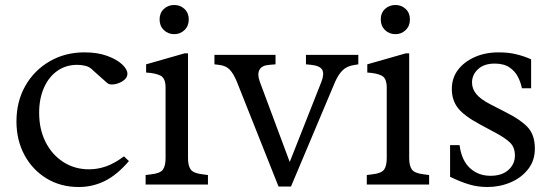

<svg xmlns="http://www.w3.org/2000/svg" viewBox="-20 -740 2216 770"><path d="M296 10Q223 10 166.5 -24.5Q110 -59 78 -118.5Q46 -178 46 -253Q46 -333 81.5 -395.5Q117 -458 179 -494Q241 -530 319 -530Q371 -530 409.5 -516Q448 -502 469.5 -482Q491 -462 491 -444Q491 -428 474.5 -416.5Q458 -405 438.5 -402Q419 -399 410 -407L354 -457Q341 -471 324.5 -475.5Q308 -480 290 -480Q244 -480 209.5 -455.5Q175 -431 156 -387.5Q137 -344 137 -288Q137 -222 162.5 -171Q188 -120 233.5 -90.5Q279 -61 337 -61Q372 -61 406 -73Q440 -85 477 -113L497 -94Q450 -39 401 -14.5Q352 10 296 10Z M564 0V-38L587 -41Q623 -45 633.5 -60Q644 -75 644 -106V-389Q644 -426 624 -436.5Q604 -447 566 -449V-482L720 -526H734V-106Q734 -75 745 -60Q756 -45 792 -41L814 -38V0ZM679 -603Q654 -603 637 -619.5Q620 -636 620 -662Q620 -688 637 -704Q654 -720 679 -720Q703 -720 720 -704Q737 -688 737 -662Q737 -636 720 -619.5Q703 -603 679 -603Z M1097 8 930 -412Q917 -444 901.5 -460.5Q886 -477 857 -480L840 -482V-520H1085V-482L1061 -480Q1030 -478 1020.5 -460Q1011 -442 1022 -412L1157 -50H1126L1269 -412Q1281 -443 1272.5 -459.5Q1264 -476 1228 -480L1207 -482V-520H1417V-482L1399 -479Q1372 -475 1355 -459Q1338 -443 1324 -412L1147 8Z M1451 0V-38L1474 -41Q1510 -45 1520.5 -60Q1531 -75 1531 -106V-389Q1531 -426 1511 -436.5Q1491 -447 1453 -449V-482L1607 -526H1621V-106Q1621 -75 1632 -60Q1643 -45 1679 -41L1701 -38V0ZM1566 -603Q1541 -603 1524 -619.5Q1507 -636 1507 -662Q1507 -688 1524 -704Q1541 -720 1566 -720Q1590 -720 1607 -704Q1624 -688 1624 -662Q1624 -636 1607 -619.5Q1590 -603 1566 -603Z M1935 10Q1896 10 1861 -0.5Q1826 -11 1785 -31V-158H1823Q1831 -97 1864.5 -66Q1898 -35 1947 -35Q1993 -35 2019 -58.5Q2045 -82 2045 -116Q2045 -150 2024.5 -169Q2004 -188 1970 -206L1905 -241Q1840 -276 1816 -307.5Q1792 -339 1792 -383Q1792 -427 1816.5 -459.5Q1841 -492 1883.5 -511Q1926 -530 1980 -530Q2020 -530 2052 -522Q2084 -514 2110 -502V-386H2073Q2069 -408 2057.5 -431Q2046 -454 2023.5 -469.5Q2001 -485 1964 -485Q1921 -485 1897 -462.5Q1873 -440 1873 -409Q1873 -384 1890 -363Q1907 -342 1946 -322L2012 -288Q2068 -260 2096.5 -229.5Q2125 -199 2125 -144Q2125 -96 2098 -61.5Q2071 -27 2027.5 -8.5Q1984 10 1935 10Z"/></svg>

Font: Hedvig Letters Serif
Style: Regular
Weight: 400
Designer: Alexander Örn & Tor Weibull
Foundry: Kanon Foundry
Version: Version 1.000